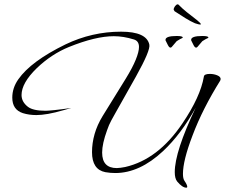

<svg xmlns="http://www.w3.org/2000/svg" viewBox="-20 -787 1044 891"><path d="M845 84Q826 84 802 55Q791 41 791 12Q791 -83 888 -287Q821 -165 737 -86Q628 16 515 16Q504 16 492 15Q480 14 469 12Q407 0 407 -81Q407 -123 419 -165Q431 -207 456 -248L563 -421Q595 -473 610 -510Q625 -547 625 -569Q625 -597 601 -604Q553 -619 508 -619Q424 -619 300 -569Q219 -536 151 -471Q80 -402 80 -346Q80 -314 110 -291Q134 -273 191 -273Q202 -273 232 -276Q262 -279 311 -286L276 -276Q235 -264 203.5 -258.5Q172 -253 149 -253Q115 -253 86 -262Q37 -278 37 -334Q37 -379 65 -419Q124 -503 284 -581Q407 -640 542 -640Q660 -640 673 -580Q679 -554 611 -432Q575 -368 552.5 -328Q530 -288 517 -265Q504 -242 497 -229Q490 -216 486 -206.5Q482 -197 477 -183Q454 -120 454 -79Q454 -7 522 -7Q530 -7 540 -8.5Q550 -10 561 -12Q714 -47 827 -215Q910 -338 926 -431Q927 -444 954 -444Q972 -444 988 -437.5Q1004 -431 1004 -420Q1004 -419 1002 -413Q962 -349 929.5 -285Q897 -221 873 -157Q829 -42 829 20Q829 42 836 52Q849 71 849 80Q849 84 845 84ZM890 -566Q884 -566 878 -578Q870 -595 868.5 -597Q867 -599 867 -602Q867 -620 919 -620Q947 -620 947 -613Q947 -612 946 -611Q936 -607 919 -596L896 -569Q893 -566 890 -566ZM771 -566Q765 -566 759 -578Q751 -595 749.5 -597Q748 -599 748 -602Q748 -620 800 -620Q828 -620 828 -613Q828 -612 827 -611Q817 -607 800 -596L777 -569Q774 -566 771 -566ZM909 -673Q903 -673 885 -679Q866 -687 840 -703Q814 -719 790 -735Q788 -738 786 -742Q786 -750 792 -758Q798 -766 804 -767Q808 -767 811 -763Q823 -750 847 -730.5Q871 -711 895 -693Q912 -679 912 -675Q912 -673 909 -673Z"/></svg>

Font: Ephesis
Style: Regular
Weight: 400
Designer: Robert E. Leuschke
Foundry: Robert E. Leuschke
Version: Version 1.010; ttfautohint (v1.8.3)